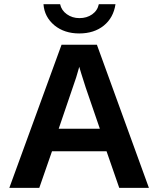

<svg xmlns="http://www.w3.org/2000/svg" viewBox="-20 -903 762 923"><path d="M695.8 0H553.2L492.2 -175.8H230L168.9 0H24.9L275.9 -688H445.8ZM371.1 -547.9 360.8 -582 357.9 -570.8 346.2 -530.8 262.2 -284.2H460L392.1 -481.9ZM360.8 -742.2Q290 -742.2 242.2 -780.8Q193.4 -821.3 189 -882.8H269Q275.4 -853 301.5 -834.5Q327.6 -815.9 361.8 -815.9Q397.5 -815.9 423.1 -834Q448.7 -852.1 455.1 -882.8H535.2Q525.4 -817.4 478.8 -779.8Q432.1 -742.2 360.8 -742.2Z"/></svg>

Font: Libra Sans Modern
Style: Bold
Weight: 700
Foundry: Stefan Peev, Context Ltd
Version: Version 1.000